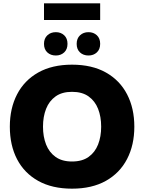

<svg xmlns="http://www.w3.org/2000/svg" viewBox="-20 -1120 865 1152"><path d="M39 -360Q39 -470 82.5 -554Q126 -638 209.5 -685Q293 -732 412 -732Q532 -732 615.5 -685Q699 -638 742.5 -554Q786 -470 786 -360Q786 -250 742.5 -166Q699 -82 615.5 -35Q532 12 412 12Q293 12 209.5 -34.5Q126 -81 82.5 -164.5Q39 -248 39 -360ZM238 -360Q238 -300 256.5 -253Q275 -206 313.5 -178.5Q352 -151 412 -151Q473 -151 511.5 -178.5Q550 -206 568.5 -253Q587 -300 587 -360Q587 -420 568.5 -467Q550 -514 511.5 -541.5Q473 -569 412 -569Q352 -569 313.5 -541.5Q275 -514 256.5 -467Q238 -420 238 -360ZM511 -787Q480 -787 460 -805.5Q440 -824 440 -857Q440 -889 460 -908Q480 -927 511 -927Q541 -927 561 -908.5Q581 -890 581 -857Q581 -824 561 -805.5Q541 -787 511 -787ZM315 -787Q284 -787 264 -805.5Q244 -824 244 -857Q244 -889 264 -908Q284 -927 315 -927Q345 -927 365 -908.5Q385 -890 385 -857Q385 -824 365 -805.5Q345 -787 315 -787ZM244 -1100H581V-1000H244Z"/></svg>

Font: Kufam ExtraBold
Style: Regular
Weight: 800
Designer: Wael Morcos, Artur Schmal
Foundry: Original Type
Version: Version 1.300; ttfautohint (v1.8.3)